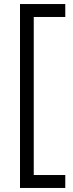

<svg xmlns="http://www.w3.org/2000/svg" viewBox="-20 -750 360 950"><path d="M79 180V-730H303V-666H147V116H303V180Z"/></svg>

Font: MuseoModerno Light
Style: Regular
Weight: 300
Designer: Pablo Cosgaya, Héctor Gatti, Marcela Romero, and the Authors of The MuseoModerno Project.
Foundry: Omnibus-Type Team
Version: Version 1.001